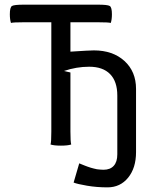

<svg xmlns="http://www.w3.org/2000/svg" viewBox="-20 -620 640 820"><path d="M199.2 -58.1V-524.9H82Q35.6 -524.9 26.9 -522Q22 -536.6 22 -559.1Q22 -588.9 31.2 -594.5Q40.5 -600.1 82 -600.1H397.9Q439.5 -600.1 448.7 -594.5Q458 -588.9 458 -559.1Q458 -536.6 453.1 -522Q444.3 -524.9 397.9 -524.9H280.8V-399.4Q362.3 -404.8 380.9 -404.8Q461.9 -404.8 511.5 -359.6Q561 -314.5 561 -240.2V29.8Q561 97.2 527.3 138.7Q493.7 180.2 439 180.2Q393.1 180.2 351.6 173.1Q310.1 166 294.4 159.7L318.4 77.6Q319.8 78.1 329.8 82.3Q339.8 86.4 342.5 87.4Q345.2 88.4 354.2 91.8Q363.3 95.2 367.4 96.2Q371.6 97.2 379.9 99.6Q388.2 102.1 393.8 102.8Q399.4 103.5 407 104.2Q414.6 105 421.9 105Q450.7 105 465.8 88.1Q481 71.3 481 39.1V-211.9Q481 -272 450.2 -303.5Q419.4 -335 360.8 -335Q306.2 -335 253.4 -316.9Q257.8 -315.9 266.8 -313.7Q275.9 -311.5 280.8 -310.5V-58.1Q280.8 -13.2 284.2 -2.9Q269.5 2 240.2 2Q210.4 2 195.8 -2.9Q199.2 -13.2 199.2 -58.1Z"/></svg>

Font: Nikodecs
Style: Medium
Weight: 500
Version: Version 0.29